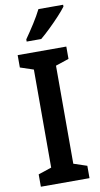

<svg xmlns="http://www.w3.org/2000/svg" viewBox="-102 -982 534 1026"><g transform="rotate(-10 165.0 -468.5)"><path d="M297 0H33V-67L105 -91V-623L33 -647V-714H297V-647L225 -623V-91L297 -67ZM319 -927Q305 -908 279 -880Q253 -852 224 -824Q195 -796 172 -777H93V-789Q119 -826 143.5 -864.5Q168 -903 185 -937H319Z"/></g></svg>

Font: Noto Sans Thai Looped Condensed SemiBold
Style: Regular
Weight: 600
Width: 3
Designer: Sasikarn Vongin, Ben Mitchell
Foundry: The Fontpad Ltd
Version: Version 1.001; ttfautohint (v1.8.4.7-5d5b)